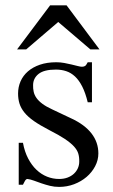

<svg xmlns="http://www.w3.org/2000/svg" viewBox="-20 -697 430 731"><path d="M354.5 -112.8Q354.5 -87.4 342.3 -64.2Q330.1 -41 309.6 -23.4Q289.1 -5.9 262 4.4Q234.9 14.6 205.1 14.6Q187 14.6 170.2 10.5Q153.3 6.3 137.9 1Q122.6 -4.4 109.1 -9.3Q95.7 -14.2 84.5 -15.6Q79.1 -15.6 74.7 -7.8Q70.3 0 67.4 6.3H51.3V-153.3H67.4Q73.7 -119.1 87.2 -93.5Q100.6 -67.9 118.9 -50.5Q137.2 -33.2 159.2 -24.4Q181.2 -15.6 205.1 -15.6Q223.1 -15.6 237.3 -21Q251.5 -26.4 261.2 -35.4Q271 -44.4 276.4 -56.4Q281.7 -68.4 281.7 -81.5Q282.2 -98.1 278.1 -112.1Q273.9 -126 261.7 -139.4Q249.5 -152.8 227.3 -167.7Q205.1 -182.6 168.5 -201.2Q132.8 -219.7 109.6 -235.8Q86.4 -252 73 -268.6Q59.6 -285.2 54.2 -302.7Q48.8 -320.3 48.8 -340.8Q48.8 -365.7 58.3 -387.5Q67.9 -409.2 86.4 -425.3Q105 -441.4 132.1 -450.7Q159.2 -460 194.3 -460Q209.5 -460 224.4 -457.3Q239.3 -454.6 252.4 -451.4Q265.6 -448.2 275.9 -445.6Q286.1 -442.9 292 -442.9Q298.8 -442.9 303.5 -445.6Q308.1 -448.2 314 -460H330.1V-307.6H314Q305.2 -343.8 293 -367.7Q280.8 -391.6 265.6 -405.8Q250.5 -419.9 232.2 -426Q213.9 -432.1 192.9 -432.1Q147.9 -432.1 127.2 -415.8Q106.4 -399.4 106 -373.5Q105.5 -360.4 108.2 -347.9Q110.8 -335.4 118.9 -324Q127 -312.5 141.4 -301.8Q155.8 -291 179.2 -280.3L251.5 -246.1Q302.2 -222.7 328.4 -189Q354.5 -155.3 354.5 -112.8ZM324.2 -508.8 201.7 -613.3 79.6 -508.8H44.9L170.9 -676.8H233.4L358.9 -508.8Z"/></svg>

Font: Doulos SIL
Style: Regular
Weight: 400
Designer: Walt Agee, Victor Gaultney, Peter Martin, Debbi Hosken
Foundry: SIL International
Version: Version 4.110; 2011; Maintenance release